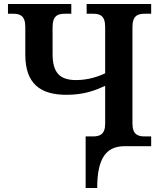

<svg xmlns="http://www.w3.org/2000/svg" viewBox="-20 -734 811 964"><path d="M410 210H468C468 62 512 0 606 0H739V-49H708C673 -49 645 -57 645 -115V-598C645 -657 673 -665 708 -665H739V-714H415V-665H446C481 -665 508 -657 508 -598V-366C468 -347 418 -332 362 -332C283 -332 244 -366 244 -463V-598C244 -657 272 -665 307 -665H338V-714H20V-665H45C79 -665 107 -657 107 -599V-460C107 -312 184 -258 314 -258C404 -258 460 -281 508 -303V-113C508 -59 481 -49 446 -49H410Z"/></svg>

Font: Noto Serif Semi
Style: Regular
Weight: 600
Designer: Monotype Design Team
Foundry: Monotype Imaging Inc.
Version: Version 1.002